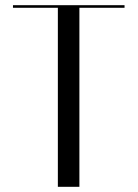

<svg xmlns="http://www.w3.org/2000/svg" viewBox="-20 -720 530 740"><path d="M286 0V-690H460V-700H30V-690H203V0Z"/></svg>

Font: Italiana
Style: Regular
Weight: 400
Designer: Santiago Orozco
Foundry: Santiago Orozco
Version: Version 1.000;PS 001.001;hotconv 1.0.56